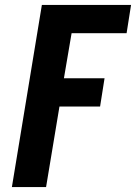

<svg xmlns="http://www.w3.org/2000/svg" viewBox="-20 -755 549 775"><path d="M28 0 149 -735H509L491 -621H269L238 -439H402L384 -325H220L166 0Z"/></svg>

Font: Iosevka Term Curly Hv Obl
Style: Regular
Weight: 900
Italic angle: -9°
Designer: Belleve Invis
Foundry: Belleve Invis
Version: Version 32.3.0